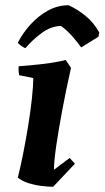

<svg xmlns="http://www.w3.org/2000/svg" viewBox="-20 -701 399 733"><path d="M107 -403 53 -414Q50 -430 51 -448Q94 -451 142 -456.5Q190 -462 231 -472L251 -442Q232 -357 217.5 -279.5Q203 -202 194.5 -143Q186 -84 186 -53L246 -98L266 -76L183 12Q164 12 139 9Q114 6 89.5 -1.5Q65 -9 48 -23Q58 -62 68.5 -115Q79 -168 88 -223.5Q97 -279 102 -326.5Q107 -374 107 -403ZM242 -681Q275 -666 306.5 -640.5Q338 -615 359 -577L356 -561L290 -520Q275 -541 255.5 -563Q236 -585 213 -602Q174 -601 138.5 -574.5Q103 -548 77 -517Q71 -519 61 -526Q51 -533 48 -538Q67 -575 96.5 -607.5Q126 -640 163 -660.5Q200 -681 242 -681Z"/></svg>

Font: Labrada
Style: Bold Italic
Weight: 700
Italic angle: -7°
Designer: Mercedes Jáuregui
Foundry: Omnibus-Type Team
Version: Version 1.000; ttfautohint (v1.8.4.7-5d5b)